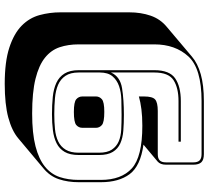

<svg xmlns="http://www.w3.org/2000/svg" viewBox="-56 -714 904 833"><g transform="rotate(90 396.5 -298.0)"><path d="M344 134Q248 134 187 114Q126 94 92 60.5Q58 27 46 -17Q34 -61 34 -108V-406Q34 -457 48.5 -499Q63 -541 97 -569L226 -678Q255 -703 302.5 -716.5Q350 -730 419 -730H649Q674 -730 684.5 -719Q695 -708 695 -684V-566Q695 -553 691.5 -544Q688 -535 681 -529L608 -468Q701 -455 736 -408Q771 -361 771 -283V-187Q771 -140 758 -101Q745 -62 711 -34L581 75Q548 103 490.5 118.5Q433 134 344 134ZM473 15Q559 15 615 0.5Q671 -14 703.5 -40.5Q736 -67 748.5 -104Q761 -141 761 -187V-283Q761 -372 711 -417.5Q661 -463 526 -463Q486 -463 454.5 -459Q423 -455 399 -448V-470Q399 -507 412 -518.5Q425 -530 462 -530H649Q668 -530 676.5 -538.5Q685 -547 685 -566V-684Q685 -703 676.5 -711.5Q668 -720 649 -720H419Q278 -720 225.5 -663Q173 -606 173 -515V-187Q173 -141 185.5 -104Q198 -67 231 -40.5Q264 -14 322.5 0.5Q381 15 473 15ZM476 -71Q436 -71 401 -74.5Q366 -78 340 -90Q314 -102 299.5 -125.5Q285 -149 285 -187V-515Q285 -581 320.5 -605.5Q356 -630 419 -630H595V-620H419Q362 -620 328.5 -598.5Q295 -577 295 -515V-327Q313 -367 363 -375Q413 -383 479 -383Q516 -383 547.5 -380.5Q579 -378 602.5 -367.5Q626 -357 639.5 -335Q653 -313 653 -275V-187Q653 -149 639.5 -126Q626 -103 602 -91Q578 -79 545.5 -75Q513 -71 476 -71ZM476 -81Q510 -81 540.5 -84Q571 -87 594 -98Q617 -109 630 -130.5Q643 -152 643 -187V-275Q643 -311 629.5 -331Q616 -351 594 -360.5Q572 -370 542 -371.5Q512 -373 479 -373Q446 -373 413 -372Q380 -371 354 -362Q328 -353 311.5 -333.5Q295 -314 295 -278V-187Q295 -151 309.5 -129.5Q324 -108 348.5 -97.5Q373 -87 406 -84Q439 -81 476 -81ZM399 -262Q399 -277 411 -287.5Q423 -298 466 -298Q511 -298 523 -287.5Q535 -277 535 -262V-203Q535 -187 523 -176.5Q511 -166 466 -166Q423 -166 411 -176.5Q399 -187 399 -203Z"/></g></svg>

Font: Bungee Shade
Style: Regular
Weight: 400
Designer: David Jonathan Ross
Foundry: David Jonathan Ross
Version: Version 1.000;PS 1.0;hotconv 1.0.72;makeotf.lib2.5.5900